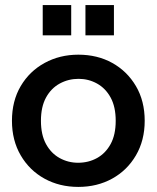

<svg xmlns="http://www.w3.org/2000/svg" viewBox="-20 -723 616 755"><path d="M288 12Q214 12 155 -20.5Q96 -53 61.5 -112Q27 -171 27 -248Q27 -326 61.5 -384.5Q96 -443 155.5 -475.5Q215 -508 288 -508Q363 -508 421.5 -475.5Q480 -443 514.5 -384.5Q549 -326 549 -248Q549 -171 514.5 -112Q480 -53 421 -20.5Q362 12 288 12ZM287 -83Q328 -83 361.5 -101.5Q395 -120 415 -156.5Q435 -193 435 -248Q435 -303 415 -339.5Q395 -376 361.5 -394.5Q328 -413 289 -413Q249 -413 215 -394.5Q181 -376 161 -339.5Q141 -303 141 -248Q141 -193 161 -156.5Q181 -120 214.5 -101.5Q248 -83 287 -83ZM316 -584V-703H428V-584ZM148 -584V-703H260V-584Z"/></svg>

Font: Host Grotesk Light Medium
Style: Regular
Weight: 500
Version: Version 1.003